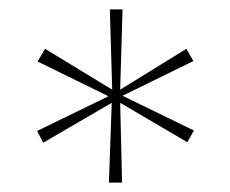

<svg xmlns="http://www.w3.org/2000/svg" viewBox="-20 -752 491 409"><path d="M212 -363 218 -533 72 -448 59 -473 211 -547 60 -621 76 -648 219 -561 214 -732H241L236 -561L377 -648L392 -622L241 -548L393 -474L379 -449L236 -533L240 -363Z"/></svg>

Font: DM Sans 24pt Thin
Style: Regular
Weight: 250
Designer: Colophon Foundry, Jonny Pinhorn
Foundry: Colophon Foundry
Version: Version 4.004;gftools[0.9.30]